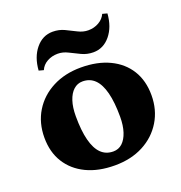

<svg xmlns="http://www.w3.org/2000/svg" viewBox="-135 -854 928 985"><g transform="rotate(-20 329.5 -361.0)"><path d="M327 16Q237 16 171.5 -15.5Q106 -47 70 -104.5Q34 -162 34 -241Q34 -322 72 -384Q110 -446 177.5 -481Q245 -516 332 -516Q422 -516 488 -484.5Q554 -453 589.5 -395.5Q625 -338 625 -259Q625 -179 587 -116.5Q549 -54 482 -19Q415 16 327 16ZM343 -54Q372 -54 392.5 -73Q413 -92 424.5 -127Q436 -162 436 -210Q436 -289 422.5 -341.5Q409 -394 382.5 -420Q356 -446 316 -446Q288 -446 267 -427Q246 -408 234.5 -373Q223 -338 223 -290Q223 -211 236.5 -158.5Q250 -106 276.5 -80Q303 -54 343 -54ZM421 -567Q387 -567 357.5 -581Q328 -595 300.5 -609Q273 -623 245 -623Q213 -623 187 -608.5Q161 -594 150 -568L124 -575Q129 -647 166.5 -692.5Q204 -738 259 -738Q294 -738 323 -724Q352 -710 379.5 -696Q407 -682 435 -682Q467 -682 493 -697Q519 -712 530 -737L556 -730Q551 -658 513.5 -612.5Q476 -567 421 -567Z"/></g></svg>

Font: Platypi Light ExtraBold
Style: Regular
Weight: 800
Version: Version 1.200